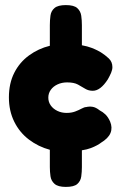

<svg xmlns="http://www.w3.org/2000/svg" viewBox="-20 -650 477 755"><path d="M239 85Q208 85 194.5 73Q181 61 178.5 43Q176 25 176 7V-61Q131 -73 94 -101Q57 -129 36 -171.5Q15 -214 15 -267Q15 -322 36 -363.5Q57 -405 94 -432Q131 -459 176 -470V-551Q176 -571 178.5 -589Q181 -607 194.5 -618.5Q208 -630 239 -630Q271 -630 284 -618Q297 -606 299.5 -588Q302 -570 302 -551V-472Q324 -468 339.5 -462Q355 -456 364.5 -451Q374 -446 377 -444Q393 -434 407.5 -420.5Q422 -407 422 -386Q422 -376 417 -364Q412 -352 404 -338Q375 -293 345 -293Q328 -293 315 -301Q302 -309 286.5 -317.5Q271 -326 244 -326Q223 -326 206 -318Q189 -310 179.5 -296.5Q170 -283 170 -266Q170 -249 179.5 -235.5Q189 -222 205.5 -214Q222 -206 242 -206Q261 -206 275.5 -211.5Q290 -217 301 -223Q312 -229 319 -229Q331 -232 344 -230Q357 -228 372 -216Q384 -210 394.5 -200Q405 -190 413 -172Q423 -148 414.5 -127Q406 -106 376 -88Q371 -84 361 -78.5Q351 -73 336.5 -67.5Q322 -62 302 -59V7Q302 26 299.5 44Q297 62 284 73.5Q271 85 239 85Z"/></svg>

Font: Fredoka SemiExpanded
Style: Bold
Weight: 700
Width: 6
Designer: Ben Nathan
Foundry: Milena B. Brandão, Ben Nathan
Version: Version 2.001